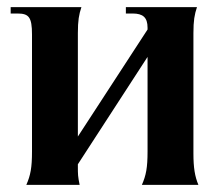

<svg xmlns="http://www.w3.org/2000/svg" viewBox="-20 -520 618 540"><path d="M54 0H204C199 -24 199 -30 199 -52V-58L395 -360V-94C395 -49 391 -27 379 0H538C528 -24 524 -48 524 -89V-427C524 -462 527 -479 534 -500H334V-482H353C382 -482 395 -471 395 -442V-437L199 -136V-427C199 -462 202 -479 209 -500H10V-482H29C61 -482 70 -472 70 -423V-94C70 -49 66 -27 54 0Z"/></svg>

Font: Sinistre
Style: Bold
Weight: 700
Designer: Jules Durand
Foundry: Collletttivo
Version: Version 69.420;Glyphs 3.2 (3217)